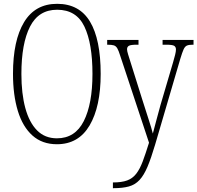

<svg xmlns="http://www.w3.org/2000/svg" viewBox="-20 -745 1033 1005"><path d="M278 10Q201 10 150 -35.5Q99 -81 73.5 -164Q48 -247 48 -359Q48 -533 106 -629Q164 -725 279 -725Q395 -725 451 -632Q507 -539 507 -358Q507 -187 449 -88.5Q391 10 278 10ZM278 -21Q373 -21 418.5 -111Q464 -201 464 -358Q464 -517 422 -605.5Q380 -694 279 -694Q182 -694 137 -605.5Q92 -517 92 -358Q92 -255 112.5 -179.5Q133 -104 174 -62.5Q215 -21 278 -21ZM571 210Q617 210 645.5 199.5Q674 189 693 164.5Q712 140 727 100Q742 60 760 2L609 -454Q601 -480 594 -492Q587 -504 576 -507.5Q565 -511 542 -511H541V-536H705V-511H697Q665 -511 655 -505.5Q645 -500 645 -487Q645 -478 650.5 -460.5Q656 -443 665 -414L725 -223Q742 -169 757.5 -121.5Q773 -74 780 -46Q787 -75 797.5 -112Q808 -149 820 -195L886 -419Q892 -440 896.5 -457.5Q901 -475 901 -486Q901 -499 892 -505Q883 -511 850 -511H831V-536H993V-511H989Q969 -511 958.5 -506.5Q948 -502 941 -486.5Q934 -471 924 -438L792 12Q771 83 752 128Q733 173 710 197.5Q687 222 654.5 231Q622 240 574 240H571Z"/></svg>

Font: Noto Serif Condensed ExtraLight
Style: Regular
Weight: 200
Width: 3
Designer: Monotype Design Team
Foundry: Monotype Imaging Inc.
Version: Version 2.013; ttfautohint (v1.8.4.7-5d5b)